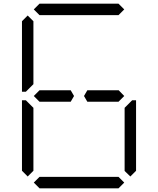

<svg xmlns="http://www.w3.org/2000/svg" viewBox="-20 -1020 856 1040"><path d="M163 -969 194 -1000H622L653 -969L622 -938H620H439H377H196H194ZM207 -469H194L163 -500L194 -531H207H331H355H363L381 -500L363 -469H355H331ZM653 -31 622 0H194L163 -31L194 -62H196H377H439H620H622ZM655 -436 696 -477H717V-95L686 -64L655 -94ZM130 -64 99 -95V-477H120L130 -467L161 -436V-125V-108V-95ZM130 -533 120 -523H99V-905L130 -936L161 -905V-892V-564ZM609 -531H623L653 -500L622 -469H609H485H461H453L435 -500L453 -531H461H485Z"/></svg>

Font: DSEG14 Classic Mini
Style: Light
Weight: 300
Designer: Keshikan(Twitter:@keshinomi_88pro)
Version: Version 0.46